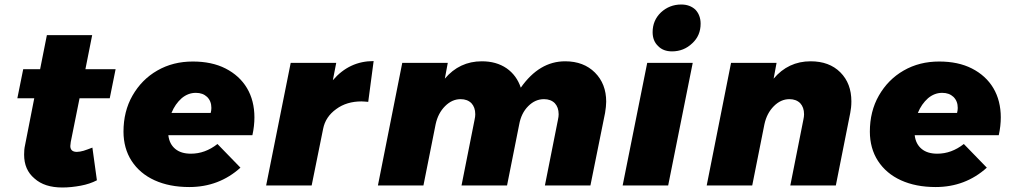

<svg xmlns="http://www.w3.org/2000/svg" viewBox="-20 -823 4497 852"><path d="M294 -193 333 -387H467L493 -516H359L389 -667H188L158 -516H83L57 -387H132L91 -178C88 -165 87 -152 87 -137C87 -92 102 -57 133 -31C163 -4 204 9 257 9C284 9 311 6 338 1C365 -4 389 -12 410 -23L390 -168C374 -162 361 -157 351 -154C340 -151 330 -149 321 -149C312 -149 305 -151 300 -155C295 -159 292 -166 292 -175C292 -178 293 -184 294 -193Z M981 -519C940 -540 891 -550 836 -550C777 -550 725 -537 678 -510C631 -483 595 -446 568 -399C541 -352 528 -298 528 -239C528 -190 540 -146 564 -109C588 -72 622 -43 666 -23C710 -3 761 7 820 7C908 7 984 -22 1047 -79L945 -184C908 -155 869 -141 827 -141C798 -141 775 -148 758 -162C741 -176 730 -196 727 -223H1100C1106 -250 1109 -277 1109 -302C1109 -351 1098 -395 1076 -432C1054 -469 1022 -498 981 -519ZM918 -344C918 -337 917 -330 915 -322H741C752 -349 767 -370 786 -387C805 -403 826 -411 849 -411C870 -411 886 -405 899 -393C912 -380 918 -364 918 -344Z M1638 -552C1566 -552 1506 -524 1457 -467L1472 -544H1270L1161 0H1363L1414 -252C1421 -287 1440 -316 1472 -339C1503 -362 1541 -373 1584 -373C1591 -373 1601 -372 1614 -371Z M2620 -501C2587 -534 2543 -551 2488 -551C2411 -551 2346 -512 2291 -434C2279 -470 2258 -499 2228 -520C2197 -541 2161 -551 2118 -551C2052 -551 1997 -525 1954 -474L1967 -544H1765L1657 0H1859L1913 -271C1920 -304 1934 -331 1955 -352C1976 -373 1999 -383 2024 -383C2044 -383 2060 -377 2072 -365C2083 -353 2089 -337 2089 -316C2089 -309 2088 -301 2086 -292L2028 0H2230L2284 -271C2290 -304 2303 -331 2324 -352C2345 -373 2368 -383 2394 -383C2414 -383 2430 -377 2442 -365C2453 -353 2459 -337 2459 -316C2459 -309 2458 -301 2456 -292L2398 0H2600L2665 -322C2668 -341 2670 -357 2670 -372C2670 -425 2653 -468 2620 -501Z M3054 -544H2852L2743 0H2945ZM3066 -780C3050 -795 3029 -803 3003 -803C2968 -803 2938 -791 2913 -768C2888 -744 2876 -715 2876 -680C2876 -655 2884 -634 2900 -619C2915 -603 2936 -595 2962 -595C2997 -595 3027 -607 3052 -631C3077 -654 3089 -683 3089 -718C3089 -743 3081 -764 3066 -780Z M3709 -502C3676 -535 3632 -551 3577 -551C3511 -551 3456 -525 3413 -474L3426 -544H3224L3116 0H3318L3372 -271C3379 -304 3393 -331 3414 -352C3435 -373 3458 -383 3483 -383C3503 -383 3519 -377 3531 -365C3542 -353 3548 -337 3548 -316C3548 -309 3547 -301 3545 -292L3487 0H3689L3753 -322C3756 -337 3758 -354 3758 -373C3758 -426 3742 -469 3709 -502Z M4293 -519C4252 -540 4203 -550 4148 -550C4089 -550 4037 -537 3990 -510C3943 -483 3907 -446 3880 -399C3853 -352 3840 -298 3840 -239C3840 -190 3852 -146 3876 -109C3900 -72 3934 -43 3978 -23C4022 -3 4073 7 4132 7C4220 7 4296 -22 4359 -79L4257 -184C4220 -155 4181 -141 4139 -141C4110 -141 4087 -148 4070 -162C4053 -176 4042 -196 4039 -223H4412C4418 -250 4421 -277 4421 -302C4421 -351 4410 -395 4388 -432C4366 -469 4334 -498 4293 -519ZM4230 -344C4230 -337 4229 -330 4227 -322H4053C4064 -349 4079 -370 4098 -387C4117 -403 4138 -411 4161 -411C4182 -411 4198 -405 4211 -393C4224 -380 4230 -364 4230 -344Z"/></svg>

Font: Argentum Sans ExtraBold
Style: Italic
Weight: 800
Italic angle: -11.3°
Designer: Julieta Ulanovsky
Foundry: Julieta Ulanovsky
Version: Version 5.001;February 15, 2019;FontCreator 11.5.0.2425 64-b